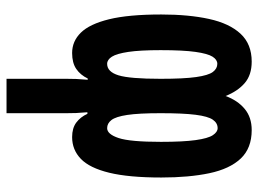

<svg xmlns="http://www.w3.org/2000/svg" viewBox="-124 -472 810 603"><g transform="rotate(90 281.5 -171.0)"><path d="M389 -556Q446 -556 478.5 -521.5Q511 -487 524.5 -423Q538 -359 538 -272Q538 -170 523 -108.5Q508 -47 479.5 -19.5Q451 8 411 8Q383 8 365.5 -5Q348 -18 338 -40H333Q335 -16 335.5 -4.5Q336 7 336 25V214H228V25Q228 7 228.5 -4.5Q229 -16 231 -41H227Q216 -18 197 -5Q178 8 147 8Q110 8 83 -19.5Q56 -47 41 -108Q26 -169 26 -272Q26 -358 40 -422Q54 -486 86.5 -521Q119 -556 174 -556Q216 -556 241.5 -534Q267 -512 282 -474Q296 -512 322.5 -534Q349 -556 389 -556ZM383 -449Q367 -449 356.5 -434Q346 -419 341 -380Q336 -341 336 -270Q336 -201 341.5 -165Q347 -129 357.5 -115.5Q368 -102 383 -102Q402 -102 414 -138Q426 -174 426 -271Q426 -341 420.5 -380Q415 -419 405 -434Q395 -449 383 -449ZM181 -448Q168 -448 158.5 -433Q149 -418 143.5 -379.5Q138 -341 138 -270Q138 -205 143.5 -168.5Q149 -132 158.5 -117Q168 -102 181 -102Q206 -102 217 -137.5Q228 -173 228 -270Q228 -343 222.5 -381.5Q217 -420 206.5 -434Q196 -448 181 -448Z"/></g></svg>

Font: Noto Sans Mono SemiCondensed
Style: Bold
Weight: 700
Width: 4
Designer: Monotype Design Team
Foundry: Monotype Imaging Inc.
Version: Version 2.014